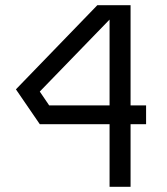

<svg xmlns="http://www.w3.org/2000/svg" viewBox="-20 -716 640 736"><path d="M353 -696 41 -373.5 132.5 -240H400V0H480.5V-240H540V-312H480.5V-696ZM132.5 -365 400 -641V-312H168.5Z"/></svg>

Font: Kode Mono
Style: Regular
Weight: 400
Monospace: yes
Designer: Isa Ozler
Foundry: Kadena LLC
Version: Version 1.000;gftools[0.9.28]